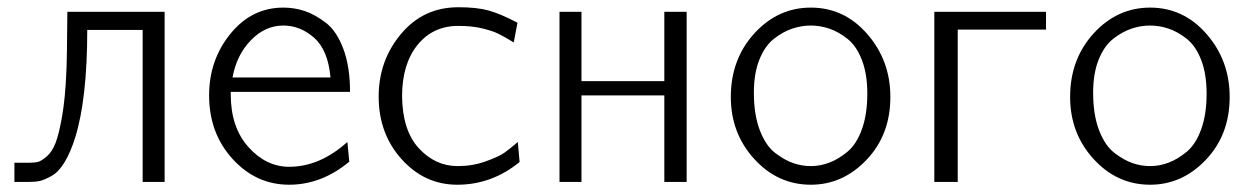

<svg xmlns="http://www.w3.org/2000/svg" viewBox="-20 -505 3476 533"><path d="M20 0V-53.2H60.1Q76.2 -53.2 85.7 -55.7Q95.2 -58.1 110.1 -71Q125 -84 134.5 -108.9Q144 -133.8 152.6 -183.3Q161.1 -232.9 164.1 -303.2Q166 -334 167 -472.2H437V0H376V-421.9H222.2Q222.2 -231.9 189 -124Q175.8 -82 159.4 -54.9Q143.1 -27.8 123.5 -16.8Q104 -5.9 91.6 -2.9Q79.1 0 62 0Z M560.5 -240.2Q560.5 -338.4 619.6 -411.1Q678.7 -483.9 766.6 -483.9Q797.4 -483.9 825.9 -474.4Q854.5 -464.8 884.5 -441.9Q914.6 -418.9 933.1 -369.4Q951.7 -319.8 951.7 -250H620.6V-242.2Q620.6 -151.4 669.7 -96.7Q718.8 -42 782.7 -42Q867.7 -42 944.3 -110.8L949.7 -56.2Q872.6 7.8 782.7 7.8Q690.9 7.8 625.7 -63.7Q560.5 -135.3 560.5 -240.2ZM625.5 -290H897.5Q890.6 -366.2 852.1 -400.1Q813.5 -434.1 766.6 -434.1Q715.8 -434.1 676.3 -393.1Q636.7 -352.1 625.5 -290Z M1031.2 -236.8Q1031.2 -336.9 1093.3 -410.9Q1155.3 -484.9 1252.4 -484.9Q1304.2 -484.9 1336.7 -475.8Q1369.1 -466.8 1416.5 -441.9L1406.2 -387.2Q1376.5 -405.3 1360.8 -412.6Q1345.2 -419.9 1317.4 -426.5Q1289.6 -433.1 1252.4 -433.1Q1181.6 -433.1 1138.9 -380.1Q1096.2 -327.1 1096.2 -237.8Q1097.2 -142.6 1142.8 -93.3Q1188.5 -43.9 1250.5 -43.9Q1291.5 -43.9 1327.9 -56.9Q1364.3 -69.8 1379.9 -80.8Q1395.5 -91.8 1417.5 -110.8L1422.4 -55.2Q1345.2 7.8 1249.5 7.8Q1158.7 7.8 1095 -63Q1031.2 -133.8 1031.2 -236.8Z M1533.2 0V-472.2H1594.2V-279.8H1824.2V-472.2H1886.2V0H1824.2V-240.2H1594.2V0Z M2008.8 -235.8Q2008.8 -340.8 2074.2 -412.4Q2139.6 -483.9 2231 -483.9Q2323.7 -483.9 2387.7 -410.4Q2451.7 -336.9 2451.7 -235.8Q2451.7 -130.9 2385.7 -61.5Q2319.8 7.8 2231 7.8Q2139.2 7.8 2074 -63.5Q2008.8 -134.8 2008.8 -235.8ZM2072.8 -248Q2072.8 -186 2089.4 -143.1Q2106 -100.1 2132.3 -80.1Q2158.7 -60.1 2182.6 -52Q2206.5 -43.9 2231 -43.9Q2256.8 -43.9 2282.2 -53.5Q2307.6 -63 2332.8 -84Q2357.9 -105 2372.8 -146.5Q2387.7 -188 2387.7 -245.1Q2387.7 -299.3 2372.8 -338.1Q2357.9 -377 2332.8 -397Q2307.6 -417 2282.2 -425.5Q2256.8 -434.1 2230.7 -434.1Q2204.6 -434.1 2179.2 -425.5Q2153.8 -417 2128.7 -397.5Q2103.5 -377.9 2088.1 -339.6Q2072.8 -301.3 2072.8 -248Z M2573.7 0V-472.2H2883.8V-422.9H2638.7V0Z M2950.7 -235.8Q2950.7 -340.8 3016.1 -412.4Q3081.5 -483.9 3172.9 -483.9Q3265.6 -483.9 3329.6 -410.4Q3393.6 -336.9 3393.6 -235.8Q3393.6 -130.9 3327.6 -61.5Q3261.7 7.8 3172.9 7.8Q3081.1 7.8 3015.9 -63.5Q2950.7 -134.8 2950.7 -235.8ZM3014.6 -248Q3014.6 -186 3031.2 -143.1Q3047.9 -100.1 3074.2 -80.1Q3100.6 -60.1 3124.5 -52Q3148.4 -43.9 3172.9 -43.9Q3198.7 -43.9 3224.1 -53.5Q3249.5 -63 3274.7 -84Q3299.8 -105 3314.7 -146.5Q3329.6 -188 3329.6 -245.1Q3329.6 -299.3 3314.7 -338.1Q3299.8 -377 3274.7 -397Q3249.5 -417 3224.1 -425.5Q3198.7 -434.1 3172.6 -434.1Q3146.5 -434.1 3121.1 -425.5Q3095.7 -417 3070.6 -397.5Q3045.4 -377.9 3030 -339.6Q3014.6 -301.3 3014.6 -248Z"/></svg>

Font: CMU Bright
Style: Roman
Weight: 500
Version: Version 0.7.0